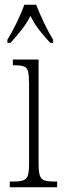

<svg xmlns="http://www.w3.org/2000/svg" viewBox="-20 -786 268 806"><path d="M21 0V-24H36Q64 -24 78 -29Q92 -34 97 -49.5Q102 -65 102 -99V-434Q102 -469 98 -485.5Q94 -502 80.5 -507Q67 -512 41 -512H34V-536H142V-100Q142 -66 147 -50Q152 -34 166 -29Q180 -24 207 -24H220V0ZM11 -619Q29 -648 49.5 -690Q70 -732 82 -766H132Q145 -732 165 -690Q185 -648 203 -619V-606H191Q165 -634 145 -659.5Q125 -685 108 -719Q90 -685 69.5 -659.5Q49 -634 24 -606H11Z"/></svg>

Font: Noto Serif Ethiopic ExtraCondensed ExtraLight
Style: Regular
Weight: 200
Width: 2
Designer: Monotype Design Team
Foundry: Monotype Imaging Inc.
Version: Version 2.102; ttfautohint (v1.8.4.7-5d5b)